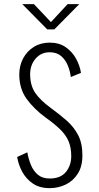

<svg xmlns="http://www.w3.org/2000/svg" viewBox="-20 -916 490 946"><path d="M224.5 11Q175 11 141.8 -11.8Q108.5 -34.5 89.5 -69.8Q70.5 -105 64.5 -142.5L114.5 -165.5Q120 -134 132 -104.2Q144 -74.5 166.2 -55.5Q188.5 -36.5 224.5 -36.5Q278.5 -36.5 304.8 -68.8Q331 -101 331 -146.5Q331 -189.5 317.8 -220.2Q304.5 -251 277 -278Q249.5 -305 206 -336Q147.5 -378.5 111.2 -428.8Q75 -479 75 -548.5Q75 -593 94.2 -628.8Q113.5 -664.5 147.2 -685.2Q181 -706 225 -706Q271.5 -706 303.8 -683.5Q336 -661 354.8 -626.8Q373.5 -592.5 379 -557L329 -536.5Q325.5 -565.5 314 -593.5Q302.5 -621.5 281 -640Q259.5 -658.5 224.5 -658.5Q182.5 -658.5 155.5 -627.2Q128.5 -596 128.5 -550.5Q128.5 -495.5 153.5 -458.5Q178.5 -421.5 233.5 -381.5Q275 -351.5 309.5 -321Q344 -290.5 365 -250.2Q386 -210 386 -150.5Q386 -95.5 363 -59.8Q340 -24 303.2 -6.5Q266.5 11 224.5 11ZM90 -895.5H147.5L231 -807L313 -895.5H370.5L247.5 -771H213Z"/></svg>

Font: Trispace Condensed ExtraLight
Style: Regular
Weight: 200
Width: 3
Designer: Tyler Finck
Foundry: Etcetera Type Company
Version: Version 1.210; ttfautohint (v1.8.3)